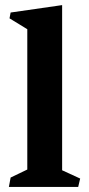

<svg xmlns="http://www.w3.org/2000/svg" viewBox="-20 -739 352 759"><path d="M17.6 -666.5 22 -689.5 225.6 -718.8V-65.9L296.9 -33.2L289.1 0H15.1L22 -37.1L87.9 -68.8V-623.5Z"/></svg>

Font: Vesper Libre
Style: Bold
Weight: 700
Designer: Robert Keller & Kimya Gandhi
Foundry: Mota Italic
Version: Version 1.058